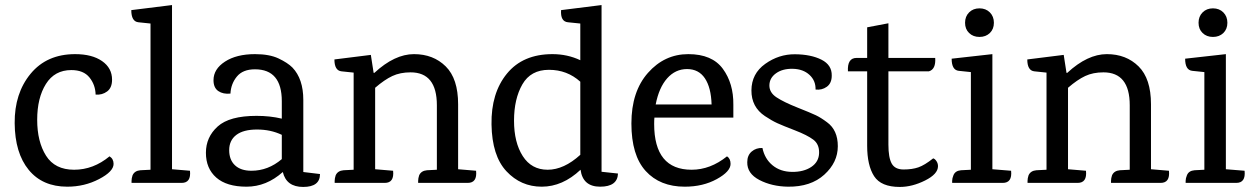

<svg xmlns="http://www.w3.org/2000/svg" viewBox="-20 -723 4963 759"><path d="M277 -509Q344 -509 383.5 -481.5Q423 -454 423 -408Q423 -376 403.5 -361.5Q384 -347 358 -349Q357 -388 333.5 -417Q310 -446 262 -446Q196 -446 161.5 -391Q127 -336 127 -249.5Q127 -163 162 -107.5Q197 -52 273 -52Q349 -52 413 -105Q429 -95 429 -75Q429 -45 371.5 -15Q314 15 246 15Q148 15 93.5 -51.5Q39 -118 38 -236Q37 -354 101 -431.5Q165 -509 277 -509Z M698 0H500V-8Q500 -18 504 -30Q512 -48 535 -50L575 -52V-630L527 -635Q499 -638 499 -683L660 -703V-54L731 -48Q736 0 698 0Z M1245 -35Q1245 16 1178.5 16Q1112 16 1098 -43Q1033 15 954.5 15Q876 15 835 -21Q794 -57 794 -119Q794 -181 840.5 -223Q887 -265 994 -265Q1048 -265 1094 -254V-323Q1094 -449 988 -449Q940 -449 916.5 -420.5Q893 -392 891 -353Q862 -350 843 -363Q824 -376 824 -406Q824 -450 869.5 -479.5Q915 -509 988 -509Q1045 -509 1081 -492Q1117 -475 1136 -456Q1179 -411 1179 -328V-43ZM1094 -190Q1050 -211 996 -211Q942 -211 914 -189.5Q886 -168 886 -129.5Q886 -91 909 -69.5Q932 -48 974 -48Q1040 -48 1094 -94Z M1829 0H1633V-8Q1633 -18 1637 -30Q1645 -48 1668 -50L1707 -52V-307Q1707 -437 1603 -437Q1562 -437 1531 -422.5Q1500 -408 1463 -376V-54L1534 -48Q1539 0 1501 0H1303V-8Q1303 -18 1307 -30Q1315 -48 1338 -50L1378 -52V-436L1330 -441Q1302 -444 1302 -488L1446 -506L1457 -435H1460Q1540 -509 1616.5 -509Q1693 -509 1742 -460.5Q1791 -412 1791 -311V-54L1862 -48Q1867 0 1829 0Z M2423 -37Q2421 15 2352.5 15Q2284 15 2275 -52Q2204 15 2121.5 15Q2039 15 1982 -46Q1925 -107 1923 -231Q1921 -355 1984 -432Q2047 -509 2164 -509Q2223 -509 2274 -485V-630L2225 -635Q2195 -638 2198 -683L2358 -703V-44ZM2274 -111V-400Q2222 -447 2150 -447Q2078 -447 2045 -389.5Q2012 -332 2012 -246Q2012 -160 2046.5 -106Q2081 -52 2145 -52Q2209 -52 2274 -111Z M2879 -258H2567Q2566 -250 2566 -233Q2566 -52 2714 -52Q2788 -52 2854 -105Q2868 -96 2868 -75Q2868 -45 2813.5 -15Q2759 15 2687 15Q2589 15 2532.5 -47Q2476 -109 2476 -235Q2476 -361 2541.5 -435Q2607 -509 2701 -509Q2795 -509 2837.5 -451Q2880 -393 2879 -309ZM2572 -310H2793Q2791 -377 2766.5 -413.5Q2742 -450 2696 -450Q2650 -450 2617.5 -413.5Q2585 -377 2572 -310Z M3095 15Q3031 14 2982 -11.5Q2933 -37 2934 -82Q2934 -109 2951.5 -124Q2969 -139 2994 -138Q3003 -95 3034 -69.5Q3065 -44 3111 -43.5Q3157 -43 3187 -63Q3217 -83 3218 -118Q3219 -153 3195 -171Q3171 -189 3123 -207.5Q3075 -226 3053 -236Q3031 -246 3004 -264Q2950 -300 2950.5 -366Q2951 -432 3005 -470.5Q3059 -509 3122.5 -508.5Q3186 -508 3227.5 -487Q3269 -466 3268 -424Q3268 -394 3248.5 -380Q3229 -366 3204 -369Q3205 -404 3180 -427Q3155 -450 3114.5 -451Q3074 -452 3048 -433.5Q3022 -415 3021.5 -386Q3021 -357 3050 -338Q3079 -319 3132 -298Q3185 -277 3205 -267.5Q3225 -258 3249 -240Q3292 -209 3292 -145Q3292 -81 3238.5 -32.5Q3185 16 3095 15Z M3492 -441V-151Q3492 -100 3505 -76.5Q3518 -53 3552 -53Q3586 -53 3610.5 -61.5Q3635 -70 3669 -97Q3676 -95 3682 -86Q3688 -77 3688 -66Q3688 -35 3637 -9.5Q3586 16 3537 16Q3463 16 3435.5 -26.5Q3408 -69 3408 -147V-441H3332Q3329 -494 3366 -494H3408V-615L3492 -631V-494H3677Q3680 -449 3652 -441Z M3944 0H3744V-8Q3744 -18 3749 -30Q3756 -48 3779 -50L3818 -52V-438L3770 -443Q3742 -446 3742 -491L3903 -509V-54L3977 -48Q3982 0 3944 0ZM3893 -592.5Q3877 -577 3852 -577Q3827 -577 3811 -592.5Q3795 -608 3795 -633Q3795 -658 3811 -674Q3827 -690 3852 -690Q3877 -690 3893 -674Q3909 -658 3909 -633Q3909 -608 3893 -592.5Z M4568 0H4372V-8Q4372 -18 4376 -30Q4384 -48 4407 -50L4446 -52V-307Q4446 -437 4342 -437Q4301 -437 4270 -422.5Q4239 -408 4202 -376V-54L4273 -48Q4278 0 4240 0H4042V-8Q4042 -18 4046 -30Q4054 -48 4077 -50L4117 -52V-436L4069 -441Q4041 -444 4041 -488L4185 -506L4196 -435H4199Q4279 -509 4355.5 -509Q4432 -509 4481 -460.5Q4530 -412 4530 -311V-54L4601 -48Q4606 0 4568 0Z M4867 0H4667V-8Q4667 -18 4672 -30Q4679 -48 4702 -50L4741 -52V-438L4693 -443Q4665 -446 4665 -491L4826 -509V-54L4900 -48Q4905 0 4867 0ZM4816 -592.5Q4800 -577 4775 -577Q4750 -577 4734 -592.5Q4718 -608 4718 -633Q4718 -658 4734 -674Q4750 -690 4775 -690Q4800 -690 4816 -674Q4832 -658 4832 -633Q4832 -608 4816 -592.5Z"/></svg>

Font: Karma Medium
Style: Regular
Weight: 500
Designer: Joana Correia
Foundry: Indian Type Foundry
Version: Version 1.202;PS 1.0;hotconv 1.0.78;makeotf.lib2.5.61930; tt